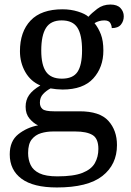

<svg xmlns="http://www.w3.org/2000/svg" viewBox="-20 -587 578 847"><path d="M231 240Q127 240 75 201.5Q23 163 23 94Q23 35 61 5Q99 -25 148 -34Q128 -43 110.5 -63.5Q93 -84 93 -116Q93 -146 108.5 -168Q124 -190 158 -210Q115 -228 91.5 -269.5Q68 -311 68 -361Q68 -447 115 -496.5Q162 -546 256 -546Q292 -546 324 -536Q356 -526 370 -513Q384 -529 409 -548Q434 -567 467 -567Q497 -567 511.5 -551.5Q526 -536 526 -515Q526 -494 513.5 -478.5Q501 -463 473 -463Q473 -474 466.5 -485.5Q460 -497 440 -497Q417 -497 397 -485Q414 -464 425 -435.5Q436 -407 436 -364Q436 -290 391.5 -241Q347 -192 256 -192Q244 -192 228.5 -193.5Q213 -195 203 -197Q184 -187 170 -172Q156 -157 156 -134Q156 -116 167.5 -106Q179 -96 218 -96H331Q420 -96 458 -54Q496 -12 496 53Q496 139 431.5 189.5Q367 240 231 240ZM253 -240Q302 -240 322 -270Q342 -300 342 -365Q342 -433 321.5 -465Q301 -497 252 -497Q204 -497 183 -464Q162 -431 162 -364Q162 -300 183.5 -270Q205 -240 253 -240ZM233 191Q305 191 344 175.5Q383 160 398.5 132.5Q414 105 414 70Q414 24 388 8.5Q362 -7 312 -7H214Q186 -7 161 0.5Q136 8 120 28Q104 48 104 88Q104 117 115 140.5Q126 164 154 177.5Q182 191 233 191Z"/></svg>

Font: NotoSerif-Regular
Style: Regular
Weight: 400
Designer: Monotype Design Team
Foundry: Monotype Imaging Inc.
Version: Version 2.007; ttfautohint (v1.8) -l 8 -r 50 -G 200 -x 14 -D